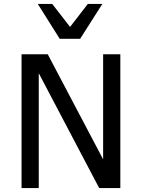

<svg xmlns="http://www.w3.org/2000/svg" viewBox="-20 -950 717 970"><path d="M481 0 175.8 -580.1V0H88.9V-675.8H221.2L501 -145V-675.8H587.9V0ZM384.8 -753.9H281.7L170.9 -930.2H243.7L334 -814L423.8 -930.2H497.1Z"/></svg>

Font: Lorenzo Sans
Style: Regular
Weight: 400
Foundry: Intel Corporation
Version: Version 1.00; ttfautohint (v1.5)